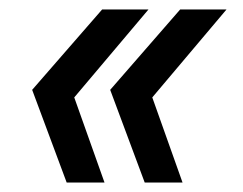

<svg xmlns="http://www.w3.org/2000/svg" viewBox="-20 -454 514 406"><path d="M121 -68 48 -264 196 -434H294L137 -248L201 -68ZM286 -68 213 -264 361 -434H459L302 -248L366 -68Z"/></svg>

Font: Instrument Sans SemiCondensed Medium
Style: Italic
Weight: 500
Width: 4
Italic angle: -13°
Designer: Rodrigo Fuenzalida
Foundry: fragTYPE
Version: Version 1.000;gftools[0.9.28]